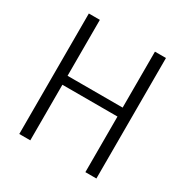

<svg xmlns="http://www.w3.org/2000/svg" viewBox="-161 -833 933 966"><g transform="rotate(30 305.0 -350.0)"><path d="M81 -700H145V-347L131 -375H478L465 -347V-700H529V0H465V-354L478 -323H131L145 -354V0H81Z"/></g></svg>

Font: Pathway Extreme SemiCondensed ExtraLight
Style: Regular
Weight: 250
Width: 4
Version: Version 1.001;gftools[0.9.26]